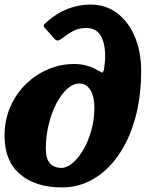

<svg xmlns="http://www.w3.org/2000/svg" viewBox="-21 -810 676 840"><path d="M-1 -215Q-1 -286.5 24.8 -344.2Q50.5 -402 94 -443.8Q137.5 -485.5 191.8 -507.8Q246 -530 303 -530Q331 -530 356 -523.5Q381 -517 399 -506.5Q416 -497 424 -493Q432 -489 435.5 -517Q445.5 -591.5 426.8 -639.5Q408 -687.5 356.5 -687.5Q326.5 -687.5 304.2 -676.8Q282 -666 254 -644.5Q243.5 -637 235.5 -633.5Q227.5 -630 217.5 -640L177 -686Q167.5 -696 171 -701Q174.5 -706 184 -714.5Q227.5 -753 275.8 -771.5Q324 -790 374.5 -790Q442.5 -790 492.2 -752Q542 -714 569.2 -648.5Q596.5 -583 596.5 -500.5Q596.5 -384.5 570 -290.8Q543.5 -197 496.2 -129.5Q449 -62 386 -26Q323 10 250 10Q135 10 67 -47.5Q-1 -105 -1 -215ZM179.5 -160Q179.5 -115.5 197.5 -95.5Q215.5 -75.5 248 -75.5Q271.5 -75.5 296.8 -96.8Q322 -118 343.8 -155.2Q365.5 -192.5 378.8 -240Q392 -287.5 392 -340Q392 -387.5 374.5 -416Q357 -444.5 327 -444.5Q298 -444.5 271.5 -420Q245 -395.5 224.2 -354.5Q203.5 -313.5 191.5 -263Q179.5 -212.5 179.5 -160Z"/></svg>

Font: Besley* Heavy
Style: Italic
Weight: 800
Italic angle: -13°
Designer: Owen Earl
Foundry: indestructible type*
Version: Version 3.000; ttfautohint (v1.8.3)